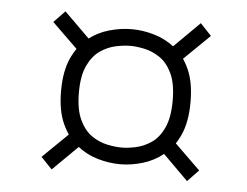

<svg xmlns="http://www.w3.org/2000/svg" viewBox="-41 -655 732 568"><g transform="rotate(5 325.0 -371.0)"><path d="M332 -169Q298.5 -169 264.5 -179Q230.5 -189 202.2 -211.8Q174 -234.5 156.5 -273.2Q139 -312 139 -370Q139 -428.5 156.5 -467Q174 -505.5 202.2 -528Q230.5 -550.5 264.5 -560.2Q298.5 -570 332 -570Q364.5 -570 398.2 -560.2Q432 -550.5 460.5 -528Q489 -505.5 506.2 -467Q523.5 -428.5 523.5 -370Q523.5 -312 506.2 -273.2Q489 -234.5 460.5 -211.8Q432 -189 398.2 -179Q364.5 -169 332 -169ZM131.5 -136 98.5 -170.5 179.5 -249.5 213.5 -217ZM533.5 -136.5 452 -217.5 485.5 -250 566.5 -171ZM332 -218.5Q350.5 -218.5 374 -223.5Q397.5 -228.5 419.8 -243.5Q442 -258.5 456.2 -289Q470.5 -319.5 470.5 -370Q470.5 -420.5 456.2 -450.5Q442 -480.5 419.8 -495.5Q397.5 -510.5 374 -515.5Q350.5 -520.5 332 -520.5Q313 -520.5 289 -515.5Q265 -510.5 243 -495.5Q221 -480.5 206.5 -450.5Q192 -420.5 192 -370Q192 -319.5 206.5 -289Q221 -258.5 243 -243.5Q265 -228.5 289 -223.5Q313 -218.5 332 -218.5ZM179.5 -492 98.5 -571 131.5 -605.5 213.5 -524.5ZM485.5 -491.5 452 -524.5 533.5 -605.5 566.5 -570.5Z"/></g></svg>

Font: Trispace Thin ExtraLight
Style: Regular
Weight: 250
Version: Version 1.210